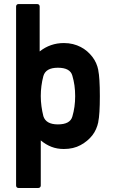

<svg xmlns="http://www.w3.org/2000/svg" viewBox="-20 -722 559 938"><path d="M69.8 196.3Q64.9 196.3 61.8 192.9Q58.6 189.5 58.6 184.6V-690.4Q58.6 -695.3 61.8 -698.7Q64.9 -702.1 69.8 -702.1H162.1Q167.5 -702.1 170.7 -698.7Q173.8 -695.3 173.8 -690.4V-470.7Q225.6 -511.7 292 -511.7Q315.9 -511.7 336.4 -506.6Q356.9 -501.5 374.3 -492.4Q391.6 -483.4 405.8 -471.2Q419.9 -459 431.2 -444.3Q453.1 -416 460.4 -378.9H460Q463.9 -360.4 465.8 -328.9Q467.8 -297.4 467.8 -252.4Q467.8 -162.1 460 -126.5H460.4Q456.5 -107.9 449.2 -91.3Q441.9 -74.7 431.2 -61Q408.7 -32.2 373.8 -13.2Q338.9 5.9 292 5.9Q258.3 5.9 231 -4.9Q203.6 -15.6 179.2 -36.1V184.6Q179.2 189.5 175.8 192.9Q172.4 196.3 167.5 196.3ZM262.7 -114.3Q322.8 -114.3 333.5 -152.8Q340.3 -175.8 343.8 -200.7Q347.2 -225.6 347.2 -252.4Q347.2 -279.8 343.8 -304.4Q340.3 -329.1 333.5 -352.1Q323.2 -391.1 262.7 -391.1Q203.6 -391.1 191.9 -350.6Q179.2 -302.7 179.2 -252.4Q179.2 -227.5 182.6 -202.6Q186 -177.7 191.9 -154.3Q204.6 -114.3 262.7 -114.3Z"/></svg>

Font: Alte DIN 1451 Mittelschrift
Style: Bold
Weight: 700
Designer: Peter Wiegel
Foundry: Peter Wiegel
Version: Version 1.003